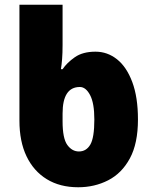

<svg xmlns="http://www.w3.org/2000/svg" viewBox="-20 -780 639 810"><path d="M310 10Q233 10 177.5 -24Q122 -58 92 -120.5Q62 -183 62 -271V-760H244V-590Q244 -556 242 -531Q240 -506 237 -488H244Q262 -515 295.5 -538.5Q329 -562 383 -562Q433 -562 473.5 -530Q514 -498 538 -434Q562 -370 562 -276Q562 -175 528 -112Q494 -49 436.5 -19.5Q379 10 310 10ZM313 -141Q344 -141 361 -170Q378 -199 378 -276Q378 -345 360 -379Q342 -413 317 -413Q244 -413 244 -301V-268Q244 -196 264 -168.5Q284 -141 313 -141Z"/></svg>

Font: Noto Sans SemiCondensed Black
Style: Regular
Weight: 900
Width: 4
Designer: Monotype Design Team
Foundry: Monotype Imaging Inc.
Version: Version 2.013; ttfautohint (v1.8.4.7-5d5b)